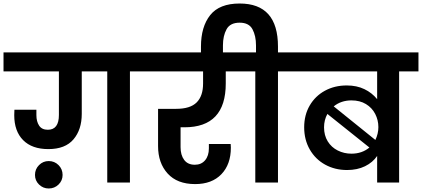

<svg xmlns="http://www.w3.org/2000/svg" viewBox="-41 -1038 2400 1092"><path d="M809 -740V-632H698V0H569V-632H424V-390Q424 -301 377 -245.5Q330 -190 234 -190Q141 -190 90.5 -241Q40 -292 40 -383Q40 -404 41 -414H166V-383Q166 -347 181.5 -323.5Q197 -300 231 -300Q294 -300 294 -384V-632H-21V-740ZM315 -43Q315 -11 292 11.5Q269 34 236 34Q204 34 181 11.5Q158 -11 158 -43Q158 -76 181 -99Q204 -122 236 -122Q269 -122 292 -99Q315 -76 315 -43Z M986 -314V-201Q986 -156 1006.5 -128.5Q1027 -101 1067 -101Q1104 -101 1125.5 -126.5Q1147 -152 1147 -194V-219H1271Q1272 -210 1272 -198Q1272 -103 1218 -47Q1164 9 1069 9Q967 9 912.5 -51Q858 -111 858 -207V-419H961Q1041 -419 1077.5 -455.5Q1114 -492 1114 -563V-632H767V-740H1341V-632H1243V-563Q1243 -314 1008 -314Z M1651 -740V-632H1540V0H1411V-632H1300V-740H1415V-780Q1415 -834 1395 -871.5Q1375 -909 1322 -909Q1268 -909 1247.5 -871.5Q1227 -834 1227 -780V-711H1102V-773Q1102 -886 1154.5 -952Q1207 -1018 1322 -1018Q1540 -1018 1540 -773V-740Z M2339 -740V-632H2229V0H2104V-151Q2079 -114 2035 -92.5Q1991 -71 1933 -71Q1864 -71 1808.5 -101.5Q1753 -132 1721 -187.5Q1689 -243 1689 -314Q1689 -384 1720.5 -438Q1752 -492 1807 -522Q1862 -552 1931 -552Q1988 -552 2031.5 -531Q2075 -510 2104 -474V-632H1609V-740ZM1958 -467Q1899 -467 1857 -433L2094 -242Q2111 -278 2111 -315Q2111 -355 2093 -390Q2075 -425 2040.5 -446Q2006 -467 1958 -467ZM1802 -314Q1802 -268 1823 -234Q1844 -200 1880 -182Q1916 -164 1958 -164Q2018 -164 2060 -199L1821 -390Q1802 -355 1802 -314Z"/></svg>

Font: MSTAGE SemiBold
Style: Regular
Weight: 600
Designer: Ninad Kale (Devanagari), Jonny Pinhorn (Latin)
Foundry: Indian Type Foundry
Version: 4.004